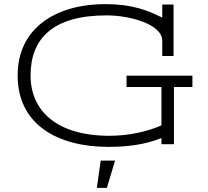

<svg xmlns="http://www.w3.org/2000/svg" viewBox="-20 -703 1013 936"><path d="M828 0V-279H918V-334H597V-279H767V-92C701 -62 608 -41 514 -41C255 -41 129 -164 129 -335C129 -517 240 -628 500 -628C618 -628 771 -583 771 -505V-430H826V-681H771V-617C702 -652 624 -683 493 -683C259 -683 66 -571 66 -335C66 -99 256 13 509 13C598 13 685 3 767 -30V0ZM541 80H471L452 213H501Z"/></svg>

Font: Stint Ultra Expanded
Style: Regular
Weight: 400
Width: 7
Designer: Astigmatic (AOETI)
Foundry: Astigmatic (AOETI)
Version: Version 1.000